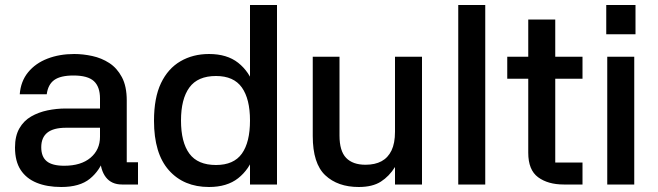

<svg xmlns="http://www.w3.org/2000/svg" viewBox="-20 -738 2630 768"><path d="M532 0H468Q426 0 403.5 -29Q381 -58 380 -111L397 -108Q380 -56 339.5 -23Q299 10 225 10Q168 10 126.5 -7Q85 -24 62.5 -58.5Q40 -93 40 -148Q40 -194 57.5 -224.5Q75 -255 104.5 -272Q134 -289 170 -296.5Q206 -304 243 -304H380V-344Q380 -391 355.5 -413.5Q331 -436 274 -436Q222 -436 197 -418Q172 -400 167 -361H59Q63 -413 92.5 -449Q122 -485 170 -503.5Q218 -522 277 -522Q312 -522 349 -514Q386 -506 417 -486Q448 -466 467.5 -429.5Q487 -393 487 -336V-89H532ZM145 -149Q145 -111 167 -93Q189 -75 237 -75Q304 -75 342 -107Q380 -139 380 -191V-227H244Q194 -227 169.5 -207.5Q145 -188 145 -149Z M980 -718H1088V0H980ZM816 10Q715 10 655.5 -57Q596 -124 596 -255Q596 -347 624 -405.5Q652 -464 702 -493Q752 -522 816 -522Q888 -522 932.5 -487Q977 -452 997.5 -392Q1018 -332 1018 -255Q1018 -179 997.5 -119.5Q977 -60 932.5 -25Q888 10 816 10ZM844 -78Q915 -78 947.5 -123.5Q980 -169 980 -256Q980 -342 947.5 -388Q915 -434 844 -434Q771 -434 737.5 -388Q704 -342 704 -256Q704 -169 737.5 -123.5Q771 -78 844 -78Z M1560 -511H1668V0H1560V-70Q1537 -33 1503.5 -11.5Q1470 10 1415 10Q1331 10 1281 -37Q1231 -84 1231 -194V-511H1338V-196Q1338 -134 1364.5 -106.5Q1391 -79 1442 -79Q1480 -79 1506 -93Q1532 -107 1546 -136Q1560 -165 1560 -211Z M1921 0H1813V-718H1921Z M2310 -423H2201V-88H2310V0H2235Q2172 0 2132.5 -29Q2093 -58 2093 -127V-423H2009V-511H2093V-660H2201V-511H2310Z M2517 -511V0H2409V-511ZM2405 -718H2522V-601H2405Z"/></svg>

Font: 42dot Sans Light SemiBold
Style: Regular
Weight: 600
Version: Version 1.000